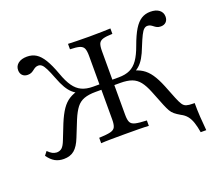

<svg xmlns="http://www.w3.org/2000/svg" viewBox="-118 -750 1195 1047"><g transform="rotate(-20 479.0 -226.5)"><path d="M879 129Q873.4 95.2 865.3 71Q857.3 46.8 844 30.2Q830.6 13.7 809.7 3.2Q788.7 -8.9 776.6 -19Q764.5 -29 756.5 -43.1Q748.4 -57.3 738.7 -80.6L704 -167.7Q687.9 -208.1 669.8 -231Q651.6 -254 625.4 -263.7Q599.2 -273.4 558.1 -273.4H507.3V-304.8H561.3Q600 -304.8 626.6 -317.3Q653.2 -329.8 673 -358.1Q692.7 -386.3 709.7 -433.9Q729.8 -489.5 749.6 -521.8Q769.4 -554 792.3 -568.1Q815.3 -582.3 844.4 -582.3Q877.4 -582.3 896 -567.7Q914.5 -553.2 914.5 -529Q914.5 -509.7 903.2 -498.4Q891.9 -487.1 872.6 -487.1Q859.7 -487.1 850.8 -491.5Q841.9 -496 835.1 -501.6Q828.2 -507.3 820.6 -511.3Q812.9 -515.3 803.2 -515.3Q792.7 -515.3 783.5 -507.3Q774.2 -499.2 763.7 -478.2Q753.2 -457.3 737.9 -419.4Q724.2 -383.1 710.1 -359.3Q696 -335.5 679.4 -321Q662.9 -306.5 641.9 -297.6L637.1 -315.3Q673.4 -307.3 698.4 -291.5Q723.4 -275.8 743.1 -247.2Q762.9 -218.5 781.5 -172.6L812.9 -93.5Q823.4 -67.7 832.3 -54Q841.1 -40.3 854.8 -35.9Q868.5 -31.5 892.7 -31.5H902.4Q902.4 8.1 904.8 47.6Q907.3 87.1 911.3 129ZM129 11.3Q100 11.3 78.2 -0.8Q56.5 -12.9 37.1 -40.3L54 -62.1Q67.7 -48.4 79 -42.3Q90.3 -36.3 104 -35.5Q122.6 -35.5 134.7 -46.4Q146.8 -57.3 158.1 -87.1L191.9 -172.6Q211.3 -219.4 230.6 -247.6Q250 -275.8 275 -291.5Q300 -307.3 336.3 -315.3L331.5 -297.6Q310.5 -306.5 294 -321Q277.4 -335.5 263.3 -359.3Q249.2 -383.1 235.5 -419.4Q221 -457.3 210.5 -478.2Q200 -499.2 190.7 -507.3Q181.5 -515.3 170.2 -515.3Q160.5 -515.3 152.8 -511.3Q145.2 -507.3 138.3 -501.6Q131.5 -496 122.6 -491.5Q113.7 -487.1 100.8 -487.1Q81.5 -487.1 70.2 -498.4Q58.9 -509.7 58.9 -529Q58.9 -553.2 77.8 -567.7Q96.8 -582.3 129 -582.3Q158.9 -582.3 181.5 -568.1Q204 -554 223.8 -521.8Q243.5 -489.5 263.7 -433.9Q280.6 -386.3 300.4 -358.1Q320.2 -329.8 347.2 -317.3Q374.2 -304.8 412.1 -304.8H466.1V-273.4H415.3Q375 -273.4 348.4 -263.7Q321.8 -254 304 -231Q286.3 -208.1 269.4 -167.7L231.5 -73.4Q213.7 -28.2 189.9 -8.5Q166.1 11.3 129 11.3ZM348.4 0V-31.5Q392.7 -33.1 414.1 -38.3Q435.5 -43.5 442.3 -57.7Q449.2 -71.8 449.2 -100.8V-470.2Q449.2 -499.2 443.1 -513.3Q437.1 -527.4 419 -533.1Q400.8 -538.7 363.7 -539.5V-571Q381.5 -570.2 412.5 -569.4Q443.5 -568.5 486.3 -568.5Q529.8 -568.5 560.9 -569.4Q591.9 -570.2 609.7 -571V-539.5Q573.4 -538.7 554.8 -533.1Q536.3 -527.4 530.2 -513.3Q524.2 -499.2 524.2 -470.2V-100.8Q524.2 -71.8 531 -57.7Q537.9 -43.5 559.7 -38.3Q581.5 -33.1 625 -31.5V0Q603.2 -1.6 566.9 -2Q530.6 -2.4 486.3 -2.4Q440.3 -2.4 404.8 -2Q369.4 -1.6 348.4 0Z"/></g></svg>

Font: Playfair 12pt Light
Style: Regular
Weight: 300
Designer: Claus Eggers Sørensen
Foundry: Claus Eggers Sørensen
Version: Version 2.000;gftools[0.9.28]